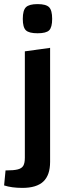

<svg xmlns="http://www.w3.org/2000/svg" viewBox="-40 -739 345 935"><path d="M-20 164 -13 91Q27 91 46.5 86Q66 81 73.5 68Q81 55 81 29V-489L204 -506V49Q204 114 171 145Q138 176 69 176Q17 176 -20 164ZM71 -647Q71 -689 86.5 -704Q102 -719 143 -719Q184 -719 199 -704Q214 -689 214 -647Q214 -606 199.5 -591.5Q185 -577 143 -577Q101 -577 86 -591.5Q71 -606 71 -647Z"/></svg>

Font: Changa Medium
Style: Regular
Weight: 500
Designer: Eduardo Rodriguez Tunni
Foundry: Eduardo Rodriguez Tunni
Version: Version 2.002; ttfautohint (v1.5) -l 8 -r 50 -G 150 -x 14 -H